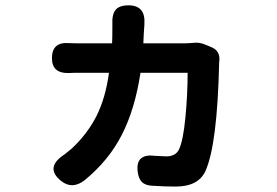

<svg xmlns="http://www.w3.org/2000/svg" viewBox="-20 -643 1040 720"><path d="M683.6 -370.1H506.8Q486.3 -234.4 437 -137.7Q387.7 -41 296.9 33.2Q251 68.4 210 36.1Q145.5 -14.6 222.7 -64.5Q242.2 -80.1 249 -85.9Q308.6 -141.6 342.3 -209Q376 -276.4 388.7 -370.1H279.3Q252.9 -370.1 238.3 -369.1Q174.8 -367.2 174.8 -424.8Q174.8 -486.3 238.3 -481.4Q252 -480.5 278.3 -480.5H400.4Q401.4 -502.9 401.4 -547.9V-550.8Q399.4 -587.9 413.1 -605.5Q426.8 -623 461.9 -623Q526.4 -623 521.5 -552.7V-550.8Q520.5 -537.1 519 -514.2Q517.6 -491.2 517.6 -480.5H671.9Q684.6 -480.5 706.1 -482.4Q729.5 -485.4 754.9 -473.6L773.4 -465.8Q808.6 -451.2 801.8 -409.2V-407.2Q794.9 -102.5 751 -2.9Q724.6 56.6 638.7 56.6Q596.7 56.6 552.7 53.7Q525.4 52.7 512.2 39.6Q499 26.4 496.1 -1Q492.2 -35.2 509.3 -49.3Q526.4 -63.5 561.5 -58.6Q592.8 -56.6 603.5 -56.6Q638.7 -56.6 651.4 -83Q667 -116.2 675.3 -202.6Q683.6 -289.1 683.6 -370.1Z"/></svg>

Font: GenSenMaruGothic TW TTF Bold
Style: Regular
Weight: 700
Version: Version 1.301